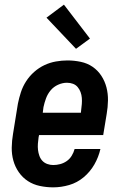

<svg xmlns="http://www.w3.org/2000/svg" viewBox="-20 -798 540 826"><path d="M209 8Q180 8 151.5 2Q123 -4 100 -19Q77 -34 61 -57Q45 -80 37.5 -107Q30 -134 30.5 -163.5Q31 -193 36 -222L57 -352Q62 -377 70 -401.5Q78 -426 92.5 -448.5Q107 -471 127.5 -489Q148 -507 171.5 -518Q195 -529 220.5 -533.5Q246 -538 270 -538Q299 -538 327.5 -532Q356 -526 378.5 -510.5Q401 -495 416 -472Q431 -449 438 -422Q445 -395 444.5 -366Q444 -337 439 -308L424 -217H148L146 -207Q144 -193 143 -179.5Q142 -166 143.5 -153Q145 -140 149.5 -127.5Q154 -115 162.5 -106Q171 -97 183.5 -92.5Q196 -88 209 -88Q224 -88 239 -92Q254 -96 267 -105Q280 -114 288.5 -128Q297 -142 301 -157H412Q404 -122 386 -90.5Q368 -59 340 -35.5Q312 -12 277.5 -2Q243 8 209 8ZM164 -313H328L329 -323Q331 -337 332 -350.5Q333 -364 332 -377Q331 -390 326.5 -402Q322 -414 314 -423.5Q306 -433 294 -437.5Q282 -442 268 -442Q249 -442 230 -433.5Q211 -425 198 -409.5Q185 -394 178 -375Q171 -356 167 -337ZM307 -588 180 -722 255 -778 367 -632Z"/></svg>

Font: Iosevka Slab Oblique
Style: Bold
Weight: 700
Italic angle: -9°
Monospace: yes
Designer: Belleve Invis
Foundry: Belleve Invis
Version: Version 11.1.1; ttfautohint (v1.8.3)